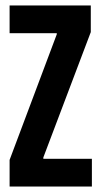

<svg xmlns="http://www.w3.org/2000/svg" viewBox="-20 -680 370 700"><path d="M15 0V-97L187 -555V-559H15V-660H311V-563L138 -106V-101H315V0Z"/></svg>

Font: Bricolage Grotesque 48pt Condensed SemiBold
Style: Regular
Weight: 600
Width: 3
Designer: Mathieu Triay
Foundry: Atelier Triay
Version: Version 1.000; ttfautohint (v1.8.4.7-5d5b);gftools[0.9.32]